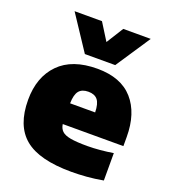

<svg xmlns="http://www.w3.org/2000/svg" viewBox="-147 -915 916 1034"><g transform="rotate(20 311.0 -398.5)"><path d="M380.5 11Q196.5 11 113.2 -57.8Q30 -126.5 30 -274.5Q30 -405 105.2 -482Q180.5 -559 324.5 -559Q460 -559 528.8 -481Q597.5 -403 597.5 -267V-215H250Q253.5 -190.5 268.5 -176Q283.5 -161.5 318 -155.2Q352.5 -149 414.5 -149Q448 -149 487 -152.5Q526 -156 562 -162V-5Q512 4 467.2 7.5Q422.5 11 380.5 11ZM321 -426Q284.5 -426 267.2 -404.8Q250 -383.5 249 -333.5H392.5Q391.5 -383.5 374.2 -404.8Q357 -426 321 -426ZM233 -610 102 -808H259L320 -710.5L381 -808H538.5L407 -610Z"/></g></svg>

Font: Encode Sans SmExp Black
Style: Regular
Weight: 900
Width: 6
Designer: Multiple Designers
Foundry: Impallari Type
Version: Version 3.002; ttfautohint (v1.8.3) -l 8 -r 50 -G 200 -x 14 